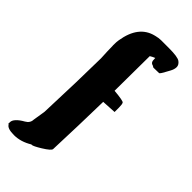

<svg xmlns="http://www.w3.org/2000/svg" viewBox="-314 -724 974 974"><g transform="rotate(45 172.5 -237.0)"><path d="M115.2 168Q67.4 197.3 19 197.3Q-29.3 197.3 -38.6 177.7H-42V165Q-42 151.9 -28.6 137.5Q-15.1 123 9.3 109.4Q33.7 95.7 34.2 71.3L44.9 3.9L52.2 -212.9L55.7 -390.6Q52.7 -445.3 52.7 -475.6Q52.7 -478.5 52.2 -481Q52.2 -507.3 54.7 -519.5Q74.7 -642.6 167.5 -665Q189.5 -670.9 207 -670.9H262.7Q326.2 -670.9 342.5 -658.7Q358.9 -646.5 358.9 -630.4Q358.9 -614.3 348.6 -595.9Q338.4 -577.6 336.4 -573.7Q334.5 -569.8 333.3 -567.6Q332 -565.4 330.1 -562.3Q328.1 -559.1 326.9 -557.1Q325.7 -555.2 324 -552.7Q322.3 -550.3 321 -549.1Q319.8 -547.9 317.9 -545.9L276.9 -544.9L266.6 -550.8H266.1Q252.4 -553.7 250 -568.8V-569.8L249 -586.4Q235.4 -581.1 222.7 -573.2Q222.2 -447.8 220.7 -322.8Q287.1 -316.9 292 -309.6Q296.9 -302.2 296.9 -277.3V-246.6L219.7 -242.2Q216.3 -66.9 209.5 106.4Q209.5 118.2 165 145.5Q127.4 168.5 117.7 168.5Q116.2 168.5 115.2 168Z"/></g></svg>

Font: Drukaatie burti
Style: Bold
Weight: 700
Version: Version 0.14